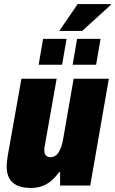

<svg xmlns="http://www.w3.org/2000/svg" viewBox="-20 -917 568 949"><path d="M133 12Q91 12 64.5 -0.5Q38 -13 25.5 -36.5Q13 -60 13 -93Q13 -106 14.5 -119Q16 -132 18 -146L86 -528H260L200 -189Q199 -184 199 -180.5Q199 -177 199 -174Q199 -164 202 -156.5Q205 -149 212 -144.5Q219 -140 229 -140Q242 -140 252.5 -146.5Q263 -153 270 -164.5Q277 -176 282.5 -191Q288 -206 291 -223L344 -528H518L426 0H277V-66H272Q254 -41 233.5 -23.5Q213 -6 188 3Q163 12 133 12ZM171 -597 193 -725H309L287 -597ZM339 -597 361 -725H477L455 -597ZM273 -764 364 -897H527L528 -893L386 -764Z"/></svg>

Font: Archivo Condensed Black
Style: Italic
Weight: 900
Width: 3
Italic angle: -10°
Designer: Hector Gatti
Foundry: Omnibus-Type
Version: Version 2.001